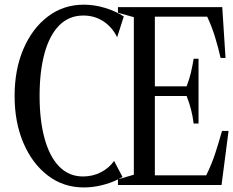

<svg xmlns="http://www.w3.org/2000/svg" viewBox="-20 -792 998 822"><path d="M339 10.5Q251.5 10.5 184.8 -40.5Q118 -91.5 80.2 -180Q42.5 -268.5 42.5 -381Q42.5 -494 80.2 -582.2Q118 -670.5 184.8 -721.2Q251.5 -772 339 -772Q384 -772 429.5 -758.2Q475 -744.5 510 -721.5L481.5 -632.5Q460 -676.5 422.2 -701Q384.5 -725.5 337 -725.5Q275 -725.5 233.2 -683Q191.5 -640.5 170.5 -563.2Q149.5 -486 149.5 -381.5Q149.5 -277 170.8 -199.2Q192 -121.5 233.5 -79Q275 -36.5 335.5 -36.5Q376.5 -36.5 411.5 -54.2Q446.5 -72 468.5 -103L504.5 -34.5Q495.5 -29 486 -24.5L553 -44V-718.5L485 -737.5V-761.5H931.5L945.5 -544H924.5Q915 -586 901 -632.2Q887 -678.5 867 -720.5H643V-422.5H779Q790.5 -452 797.5 -481.8Q804.5 -511.5 809 -540.5H830V-263H809Q805.5 -293 798 -322.5Q790.5 -352 779 -381H643V-41.5H863Q886.5 -89.5 901.8 -136.5Q917 -183.5 930.5 -231.5H958.5L928.5 0H485V-24Q453 -8 414.8 1.2Q376.5 10.5 339 10.5Z"/></svg>

Font: Libre Caslon Condensed
Style: Regular
Weight: 400
Designer: Pablo Impallari, Rodrigo Fuenzalida, Katja Schimmel, Ertekin Erdin
Foundry: Pablo Impallari, Rodrigo Fuenzalida
Version: Version 2.000; ttfautohint (v1.8.4.7-5d5b);gftools[0.9.33]